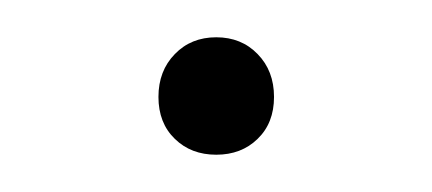

<svg xmlns="http://www.w3.org/2000/svg" viewBox="-20 -78 232 103"><path d="M65 -26Q65 -40 73.8 -49Q82.5 -58 96 -58Q109.5 -58 118.2 -49Q127 -40 127 -26Q127 -12 118.2 -3.5Q109.5 5 96 5Q82.5 5 73.8 -3.5Q65 -12 65 -26Z"/></svg>

Font: Encode Sans Semi Condensed Thin
Style: Regular
Weight: 250
Width: 4
Designer: Multiple Designers
Foundry: Impallari Type
Version: Version 2.000